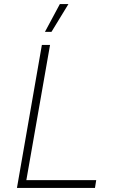

<svg xmlns="http://www.w3.org/2000/svg" viewBox="-20 -920 578 940"><path d="M63 0H445L451 -38H109L225 -700H185ZM315 -900H273L200 -764H232Z"/></svg>

Font: Fixel Display ExtraLight
Style: Italic
Weight: 200
Italic angle: -10°
Designer: AlfaBravo + MacPaw
Foundry: Kyrylo Tkachov, Marchela Mozhyna, Serhii Makarenko, Maria Weinstein, Zakhar Kryvoshyya
Version: Version 1.210;Glyphs 3.2 (3217)